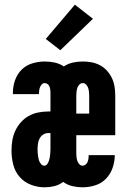

<svg xmlns="http://www.w3.org/2000/svg" viewBox="-20 -790 540 818"><path d="M170 8Q140 8 111.5 -3Q83 -14 63.5 -36.5Q44 -59 36.5 -88.5Q29 -118 29 -148Q29 -170 32.5 -191.5Q36 -213 45 -232.5Q54 -252 68.5 -268.5Q83 -285 101.5 -295.5Q120 -306 141.5 -310.5Q163 -315 185 -315H195V-396Q195 -403 194 -409.5Q193 -416 190.5 -422Q188 -428 182.5 -432Q177 -436 170 -436Q163 -436 158 -430.5Q153 -425 150.5 -418.5Q148 -412 147 -405Q146 -398 146 -391V-389H35V-396Q35 -422 44 -448Q53 -474 72 -493Q91 -512 117.5 -520Q144 -528 170 -528Q192 -528 213 -523.5Q234 -519 252 -507Q270 -519 291 -523.5Q312 -528 333 -528Q352 -528 370.5 -524.5Q389 -521 406 -512Q423 -503 436 -488.5Q449 -474 457 -457Q465 -440 468 -421Q471 -402 471 -383V-214H305V-137Q305 -129 306 -120.5Q307 -112 309.5 -104.5Q312 -97 318 -90.5Q324 -84 332 -84Q339 -84 345 -89Q351 -94 353.5 -101Q356 -108 357 -115Q358 -122 358 -129H469Q469 -102 460 -75.5Q451 -49 432 -29Q413 -9 386 -0.5Q359 8 332 8Q310 8 288.5 3Q267 -2 249 -15Q232 -2 211.5 3Q191 8 170 8ZM305 -306H360V-383Q360 -391 359 -399.5Q358 -408 355.5 -415.5Q353 -423 347 -429.5Q341 -436 333 -436Q324 -436 318 -429.5Q312 -423 309.5 -415.5Q307 -408 306 -399.5Q305 -391 305 -383ZM169 -84Q176 -84 180.5 -90Q185 -96 187.5 -102.5Q190 -109 191.5 -116Q193 -123 193.5 -130Q194 -137 194.5 -143.5Q195 -150 195 -157V-223H185Q173 -223 163 -216Q153 -209 148 -198.5Q143 -188 141.5 -176Q140 -164 140 -153Q140 -146 140.5 -139Q141 -132 142 -125.5Q143 -119 144.5 -112.5Q146 -106 149 -100Q152 -94 157 -89Q162 -84 169 -84ZM237 -576 175 -624 299 -770 376 -710Z"/></svg>

Font: Iosevka Curly Slab Heavy
Style: Regular
Weight: 900
Monospace: yes
Designer: Belleve Invis
Foundry: Belleve Invis
Version: Version 22.1.2; ttfautohint (v1.8.4)